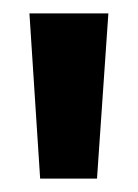

<svg xmlns="http://www.w3.org/2000/svg" viewBox="-20 -726 206 287"><path d="M40 -459 24 -706H142L125 -459Z"/></svg>

Font: Bricolage Grotesque 28pt SemiBold
Style: Regular
Weight: 600
Version: Version 1.001;gftools[0.9.33.dev8+g029e19f]